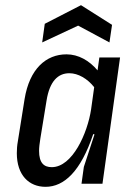

<svg xmlns="http://www.w3.org/2000/svg" viewBox="-20 -710 530 742"><path d="M49 -164C46 -148 45 -132 45 -118C45 -33 92 12 156 12C228 12 292 -48 340 -191L343 -192L345 -190L304 -65L295 0H376L444 -488H364L357 -438C325 -476 283 -500 237 -500C158 -500 94 -444 75 -327ZM180 -64C150 -64 131 -80 131 -127C131 -140 133 -156 136 -175L160 -322C172 -396 204 -427 248 -427C282 -427 318 -406 344 -373L332 -287C318 -195 260 -64 180 -64ZM282 -611 403 -546 413 -614 293 -690 153 -618 143 -546Z"/></svg>

Font: Ropa Sans
Style: Italic
Weight: 400
Designer: Botio Nikoltchev
Foundry: Botjo Nikoltchev
Version: Version 1.002